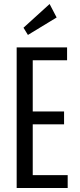

<svg xmlns="http://www.w3.org/2000/svg" viewBox="-20 -936 399 956"><path d="M143 -317V-64H317V0H63V-700H314V-636H143V-381H299V-317ZM97 -798 227 -916 262 -849 119 -762Z"/></svg>

Font: Pathway Gothic One
Style: Regular
Weight: 400
Version: Version 1.003; ttfautohint (v1.8.4.7-5d5b);gftools[0.9.26]